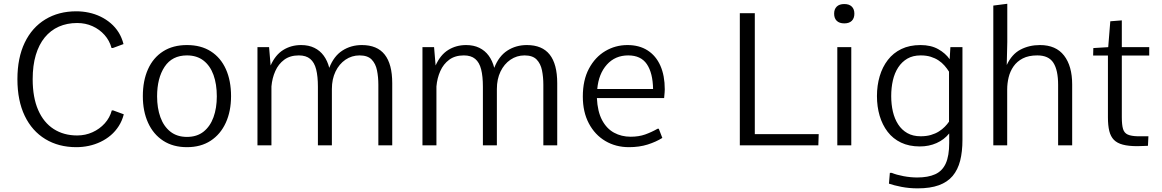

<svg xmlns="http://www.w3.org/2000/svg" viewBox="-20 -782 6250 1033"><path d="M390.6 9.8Q295.4 9.8 223.9 -33.7Q152.3 -77.1 113 -158.9Q73.7 -240.7 73.7 -356Q73.7 -470.7 113 -552.5Q152.3 -634.3 223.9 -677.7Q295.4 -721.2 390.6 -721.2Q424.8 -721.2 458 -714.1Q491.2 -707 521 -692.6Q550.8 -678.2 575.7 -657Q600.6 -635.7 618.2 -607.7Q635.7 -579.6 644.5 -544.9L587.9 -523.9H580.1Q569.3 -563.5 542.5 -593.8Q515.6 -624 477.8 -641.1Q439.9 -658.2 395 -658.2Q340.8 -658.2 296.6 -638.7Q252.4 -619.1 220.9 -580.8Q189.5 -542.5 172.6 -486.1Q155.8 -429.7 155.8 -356Q155.8 -257.8 185.3 -190.2Q214.8 -122.6 268.8 -87.9Q322.8 -53.2 395 -53.2Q439.5 -53.2 477.8 -70.6Q516.1 -87.9 543.5 -118.2Q570.8 -148.4 581.5 -188H588.9L646 -167Q637.2 -132.3 619.1 -104Q601.1 -75.7 576.2 -54.4Q551.3 -33.2 521.2 -18.8Q491.2 -4.4 458 2.7Q424.8 9.8 390.6 9.8Z M985.8 9.8Q911.1 9.8 857.9 -24.9Q804.7 -59.6 776.6 -121.6Q748.5 -183.6 748.5 -264.6Q748.5 -348.1 776.4 -409.9Q804.2 -471.7 857.4 -505.6Q910.6 -539.6 985.8 -539.6Q1061.5 -539.6 1114.5 -505.6Q1167.5 -471.7 1195.3 -409.9Q1223.1 -348.1 1223.1 -264.6Q1223.1 -183.6 1194.8 -121.6Q1166.5 -59.6 1113.5 -24.9Q1060.5 9.8 985.8 9.8ZM985.8 -45.4Q1039.6 -45.4 1075.2 -73.7Q1110.8 -102.1 1128.7 -151.4Q1146.5 -200.7 1146.5 -263.7Q1146.5 -329.1 1128.7 -378.7Q1110.8 -428.2 1075 -456.1Q1039.1 -483.9 985.8 -483.9Q906.2 -483.9 865.7 -422.9Q825.2 -361.8 825.2 -263.7Q825.2 -200.7 843 -151.4Q860.8 -102.1 896.7 -73.7Q932.6 -45.4 985.8 -45.4Z M1365.2 0V-528.3H1427.7L1436 -429.7Q1461.4 -486.8 1503.9 -513.2Q1546.4 -539.6 1600.1 -539.6Q1640.6 -539.6 1671.1 -524.7Q1701.7 -509.8 1721.7 -482.4Q1741.7 -455.1 1751.5 -417Q1775.9 -480 1822 -509.8Q1868.2 -539.6 1926.8 -539.6Q2009.3 -539.6 2049.8 -488.3Q2090.3 -437 2090.3 -334.5V0H2015.6V-326.2Q2015.6 -367.7 2008.3 -403.6Q2001 -439.5 1979.5 -461.7Q1958 -483.9 1914.6 -483.9Q1872.6 -483.9 1838.6 -460.7Q1804.7 -437.5 1785.2 -397Q1765.6 -356.4 1765.6 -303.2V0H1690.4V-314.9Q1690.4 -371.6 1680.9 -408.9Q1671.4 -446.3 1648.9 -465.1Q1626.5 -483.9 1587.9 -483.9Q1540.5 -483.9 1509.3 -460.7Q1478 -437.5 1461.2 -399.7Q1444.3 -361.8 1440.4 -316.9V0Z M2252.9 0V-528.3H2315.4L2323.7 -429.7Q2349.1 -486.8 2391.6 -513.2Q2434.1 -539.6 2487.8 -539.6Q2528.3 -539.6 2558.8 -524.7Q2589.4 -509.8 2609.4 -482.4Q2629.4 -455.1 2639.2 -417Q2663.6 -480 2709.7 -509.8Q2755.9 -539.6 2814.5 -539.6Q2897 -539.6 2937.5 -488.3Q2978 -437 2978 -334.5V0H2903.3V-326.2Q2903.3 -367.7 2896 -403.6Q2888.7 -439.5 2867.2 -461.7Q2845.7 -483.9 2802.2 -483.9Q2760.3 -483.9 2726.3 -460.7Q2692.4 -437.5 2672.9 -397Q2653.3 -356.4 2653.3 -303.2V0H2578.1V-314.9Q2578.1 -371.6 2568.6 -408.9Q2559.1 -446.3 2536.6 -465.1Q2514.2 -483.9 2475.6 -483.9Q2428.2 -483.9 2397 -460.7Q2365.7 -437.5 2348.9 -399.7Q2332 -361.8 2328.1 -316.9V0Z M3363.8 9.8Q3293 9.8 3236.8 -23.4Q3180.7 -56.6 3148.2 -117.9Q3115.7 -179.2 3115.7 -262.7Q3115.7 -351.1 3148.7 -412.8Q3181.6 -474.6 3236.3 -507.1Q3291 -539.6 3356 -539.6Q3419.4 -539.6 3464.4 -510.7Q3509.3 -481.9 3533 -428.5Q3556.6 -375 3556.6 -301.3Q3556.6 -293.9 3555.7 -283.2Q3554.7 -272.5 3554 -264.2Q3553.2 -255.9 3553.2 -254.4H3191.4Q3194.8 -182.1 3219.2 -136Q3243.7 -89.8 3283.7 -68.1Q3323.7 -46.4 3373 -46.4Q3416.5 -46.4 3450.4 -58.3Q3484.4 -70.3 3518.1 -89.4H3524.4L3543.5 -40Q3509.3 -18.6 3464.4 -4.4Q3419.4 9.8 3363.8 9.8ZM3193.4 -303.2H3493.7Q3492.2 -389.6 3460.2 -436.8Q3428.2 -483.9 3359.9 -483.9Q3289.6 -483.9 3245.1 -434.3Q3200.7 -384.8 3193.4 -303.2Z M3960.4 0V-710.9H4041V-60.5H4384.8L4382.8 0Z M4484.9 0V-528.3H4560.1V0ZM4522.5 -656.2Q4496.1 -656.2 4481.9 -669.9Q4467.8 -683.6 4467.8 -708.5Q4467.8 -732.9 4481.9 -746.6Q4496.1 -760.3 4522.5 -760.3Q4548.8 -760.3 4562.7 -746.6Q4576.7 -732.9 4576.7 -708.5Q4576.7 -683.6 4562.7 -669.9Q4548.8 -656.2 4522.5 -656.2Z M4917.5 231.4Q4871.6 231.4 4830.3 223.4Q4789.1 215.3 4762.7 206.1L4767.6 147.9H4777.3Q4803.2 158.7 4841.3 165.8Q4879.4 172.9 4914.6 172.9Q4973.1 172.9 5011.5 155.5Q5049.8 138.2 5068.4 97.4Q5086.9 56.6 5086.9 -12.7Q5086.9 -25.9 5086.9 -38.6Q5086.9 -51.3 5086.9 -64Q5059.6 -30.3 5018.8 -12.2Q4978 5.9 4928.7 5.9Q4871.1 5.9 4827.6 -14.9Q4784.2 -35.6 4755.6 -73Q4727.1 -110.4 4712.6 -159.4Q4698.2 -208.5 4698.2 -265.1Q4698.2 -322.3 4712.9 -371.8Q4727.5 -421.4 4756.6 -459.2Q4785.6 -497.1 4829.6 -518.3Q4873.5 -539.6 4932.6 -539.6Q4988.8 -539.6 5027.8 -517.6Q5066.9 -495.6 5089.4 -463.4L5093.3 -528.3H5158.2V-29.8Q5158.2 34.2 5145.8 82.8Q5133.3 131.3 5105.5 164.6Q5077.6 197.8 5031.2 214.6Q4984.9 231.4 4917.5 231.4ZM4933.6 -48.8Q4964.4 -48.8 4988.5 -55.9Q5012.7 -63 5031 -74.5Q5049.3 -85.9 5063 -99.9Q5076.7 -113.8 5085.9 -127.4V-396.5Q5075.2 -413.6 5061.5 -429.2Q5047.9 -444.8 5029.5 -457Q5011.2 -469.2 4987.5 -476.6Q4963.9 -483.9 4933.6 -483.9Q4891.6 -483.9 4861.8 -466.6Q4832 -449.2 4812.5 -419.2Q4793 -389.2 4783.9 -349.6Q4774.9 -310.1 4774.9 -265.1Q4774.9 -220.7 4783.9 -181.6Q4793 -142.6 4812.3 -112.8Q4831.5 -83 4861.6 -65.9Q4891.6 -48.8 4933.6 -48.8Z M5324.2 0V-752L5399.4 -761.7V-556.2L5396.5 -432.1Q5423.8 -490.7 5470.5 -515.1Q5517.1 -539.6 5575.2 -539.6Q5661.1 -539.6 5704.8 -483.2Q5748.5 -426.8 5748.5 -327.6V0H5672.9V-325.7Q5672.9 -404.3 5647.5 -444.1Q5622.1 -483.9 5561 -483.9Q5514.2 -483.9 5482.9 -467.8Q5451.7 -451.7 5433.1 -425Q5414.6 -398.4 5406.7 -366Q5398.9 -333.5 5398.9 -300.8V0Z M6098.6 4.4Q6052.2 4.4 6021.5 -3.7Q5990.7 -11.7 5973.1 -29.5Q5955.6 -47.4 5948.2 -77.1Q5940.9 -106.9 5940.9 -150.4V-483.4H5861.3L5862.3 -523.4L5942.4 -528.3L5953.6 -667.5L6015.6 -672.4V-528.3H6163.1V-483.4H6015.6V-151.4Q6015.6 -109.9 6022.2 -88.1Q6028.8 -66.4 6047.4 -58.1Q6065.9 -49.8 6100.6 -48.8Q6118.2 -48.3 6133.5 -48.8Q6148.9 -49.3 6158.7 -48.8L6156.2 2.4Q6145.5 2.4 6131.8 3.4Q6118.2 4.4 6098.6 4.4Z"/></svg>

Font: Comme Light
Style: Regular
Weight: 300
Version: Version 1.000;gftools[0.9.27]